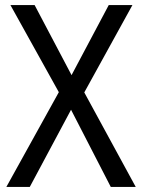

<svg xmlns="http://www.w3.org/2000/svg" viewBox="-20 -734 558 754"><path d="M513 0 311 -371 500 -714H407L261 -439L116 -714H21L211 -372L5 0H97L259 -303L415 0Z"/></svg>

Font: Noto Sans Sinhala UI SemiCondensed
Style: Regular
Weight: 400
Width: 4
Designer: Jelle Bosma - Monotype Design Team
Foundry: Monotype Imaging Inc.
Version: Version 2.006